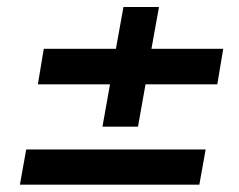

<svg xmlns="http://www.w3.org/2000/svg" viewBox="-20 -582 665 535"><path d="M602 -446 585.5 -347H385.5L364.5 -229H265.5L286.5 -347H85.5L102 -446H303L324 -562.5H423L402 -446ZM53 -165.5H553L535.5 -67.5H35.5Z"/></svg>

Font: Russisch Sans
Style: Bold Italic
Weight: 700
Italic angle: -10°
Designer: Michael Sharanda (font) & Cristiano Sobral (main changes)
Foundry: Michael Sharanda
Version: Version 2.00;September 8, 2020;FontCreator 13.0.0.2681 64-bi